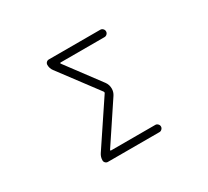

<svg xmlns="http://www.w3.org/2000/svg" viewBox="-143 -982 1287 1189"><g transform="rotate(-30 500.0 -388.0)"><path d="M372.1 -701.2Q369.1 -701.2 368.2 -699.2Q367.2 -697.3 368.2 -695.3L549.8 -452.1Q565.4 -430.7 565.4 -403.3Q565.4 -378.9 551.8 -358.4L366.2 -79.1Q365.2 -77.1 366.2 -75.2Q367.2 -73.2 370.1 -73.2H686.5Q696.3 -73.2 704.1 -65.4Q711.9 -57.6 711.9 -47.4Q711.9 -37.1 704.1 -29.3Q696.3 -21.5 686.5 -21.5H317.4Q307.6 -21.5 300.3 -28.8Q293 -36.1 293 -45.9Q293 -70.3 306.6 -90.8L512.7 -399.4Q516.6 -405.3 512.7 -411.1L307.6 -684.6Q293 -704.1 293 -728.5Q293 -739.3 300.3 -746.6Q307.6 -753.9 317.4 -753.9H685.5Q696.3 -753.9 704.1 -746.1Q711.9 -738.3 711.9 -727.5Q711.9 -716.8 704.1 -709Q696.3 -701.2 685.5 -701.2Z"/></g></svg>

Font: Rounded Mgen+ 1m light
Style: Regular
Weight: 200
Designer: [Source Han Sans]
Ryoko NISHIZUKA  (kana & ideographs); Paul D. Hunt (Latin, Greek & Cyrillic); Wenlong ZHANG  (bopomofo
Version: Version 1.059.20150602